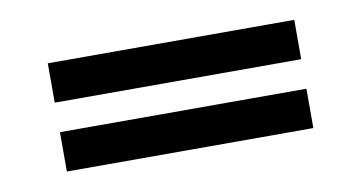

<svg xmlns="http://www.w3.org/2000/svg" viewBox="-35 -369 582 310"><g transform="rotate(-10 256.5 -214.5)"><path d="M54.5 -238.7V-303.2H458.6V-238.7ZM54.5 -125.8V-190.3H458.6V-125.8Z"/></g></svg>

Font: Playfair 5pt SemiExpanded Light
Style: Regular
Weight: 300
Width: 6
Designer: Claus Eggers Sørensen
Foundry: Claus Eggers Sørensen
Version: Version 2.203